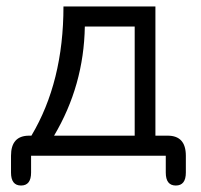

<svg xmlns="http://www.w3.org/2000/svg" viewBox="-20 -481 622 593"><path d="M76 0V52Q76 92 45 92Q14 92 14 52V0Q14 -62 70 -62H77Q176 -228 176 -461H460V-62H498Q554 -62 554 0V52Q554 92 523 92Q492 92 492 52V0ZM147 -62H396V-399H242Q239 -217 147 -62Z"/></svg>

Font: Jura Medium
Style: Regular
Weight: 500
Designer: Daniel Johnson, Alexei Vanyashin
Foundry: Daniel Johnson
Version: Version 5.103